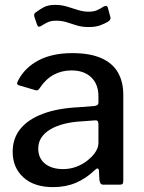

<svg xmlns="http://www.w3.org/2000/svg" viewBox="-20 -758 592 788"><path d="M369 -60Q334 -26 292 -8Q250 10 198 10Q120 10 76 -30Q32 -70 32 -135Q32 -190 63.5 -229Q95 -268 156 -291Q217 -314 304 -318L368 -323Q375 -324 379.5 -327Q384 -330 384 -338V-363Q384 -412 354.5 -440.5Q325 -469 273 -469Q233 -469 200 -451Q167 -433 142 -395Q138 -390 135 -388Q132 -386 125 -388L57 -408Q52 -410 50.5 -413.5Q49 -417 54 -427Q82 -481 138.5 -510.5Q195 -540 277 -540Q349 -540 395.5 -519.5Q442 -499 464 -460.5Q486 -422 486 -370V-17Q486 -7 483 -3.5Q480 0 471 0H404Q396 0 392.5 -5.5Q389 -11 388 -20L386 -58Q384 -74 369 -60ZM384 -249Q384 -266 370 -264L316 -260Q276 -258 243 -249.5Q210 -241 186.5 -227Q163 -213 150 -193.5Q137 -174 137 -148Q137 -109 164.5 -86.5Q192 -64 239 -64Q269 -64 295.5 -74.5Q322 -85 341 -101Q362 -118 373 -136Q384 -154 384 -171V-249ZM425 -670Q412 -662 392.5 -654.5Q373 -647 344 -647Q317 -647 295.5 -653.5Q274 -660 254.5 -666.5Q235 -673 210 -673Q189 -673 175.5 -666.5Q162 -660 148 -651Q142 -648 138.5 -648.5Q135 -649 132 -657L121 -689Q120 -694 120 -698Q120 -702 125 -706Q142 -719 160 -728.5Q178 -738 206 -738Q232 -738 255 -731Q278 -724 300 -717Q322 -710 344 -710Q364 -710 378 -716Q392 -722 405 -731Q412 -734 416.5 -733.5Q421 -733 423 -725L433 -688Q436 -678 425 -670Z"/></svg>

Font: Libre Franklin Medium
Style: Regular
Weight: 500
Designer: Pablo Impallari, Rodrigo Fuenzalida, Nhung Nguyen
Foundry: Impallari Type
Version: Version 3.000